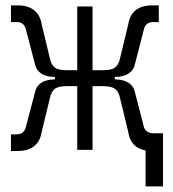

<svg xmlns="http://www.w3.org/2000/svg" viewBox="-20 -541 626 693"><path d="M19.5 3.9V-56.2H40.5Q68.4 -56.2 74.2 -85.9L105.5 -205.1Q114.3 -252 174.3 -254.4H178.2V-263.2H174.3Q114.3 -265.6 105.5 -312.5L74.2 -431.6Q68.4 -461.4 40.5 -461.4H19.5V-521.5H45.4Q80.6 -521.5 102.8 -504.4Q125 -487.3 130.4 -453.1L159.7 -332Q164.1 -309.1 176.5 -298.3Q189 -287.6 220.2 -287.6H258.8V-517.6H314V-287.6H353Q383.8 -287.6 396.5 -298.3Q409.2 -309.1 413.6 -332L442.9 -453.1Q448.2 -487.3 470.2 -504.4Q492.2 -521.5 527.3 -521.5H553.2V-461.4H532.2Q504.4 -461.4 498.5 -431.6L467.8 -312.5Q459 -265.6 398.4 -263.2H394.5V-254.4H398.4Q459 -252 467.8 -205.1L498.5 -86.4Q501 -73.2 510.5 -66.7Q520 -60.1 532.2 -60.1H568.4V131.8H505.4V2Q451.2 -7.8 442.9 -64.5L413.6 -185.5Q409.2 -208.5 396.5 -219.2Q383.8 -230 353 -230H314V0H258.8V-230H220.2Q189 -230 176.5 -219.2Q164.1 -208.5 159.7 -185.5L130.4 -64.5Q125 -30.3 102.8 -13.2Q80.6 3.9 45.4 3.9Z"/></svg>

Font: Cascadia Mono PL Light
Style: Regular
Weight: 300
Monospace: yes
Designer: Aaron Bell
Foundry: Saja Typeworks
Version: Version 2404.023; ttfautohint (v1.8.4)